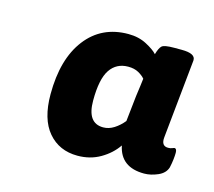

<svg xmlns="http://www.w3.org/2000/svg" viewBox="-54 -771 440 395"><g transform="rotate(15 166.5 -573.5)"><path d="M139 -439Q100 -439 76.5 -466.5Q53 -494 53 -547Q53 -622 86 -665Q119 -708 176 -708Q198 -708 215 -699Q232 -690 239 -682Q243 -696 248 -700.5Q253 -705 274 -705H290Q320 -705 319 -690L302 -522Q300 -503 315 -503Q320 -503 323.5 -504.5Q327 -506 328 -506Q333 -506 333 -497Q333 -491 332 -482.5Q331 -474 329 -465Q325 -452 310 -445.5Q295 -439 281 -439Q231 -439 222 -483Q209 -464 187.5 -451.5Q166 -439 139 -439ZM175 -509Q187 -509 198 -516Q209 -523 218 -534L224 -589Q226 -603 227 -611Q228 -619 229 -627Q224 -633 215 -638Q206 -643 193 -643Q168 -643 154.5 -623Q141 -603 141 -557Q141 -509 175 -509Z"/></g></svg>

Font: Asap ExtraBold
Style: Italic
Weight: 800
Italic angle: -6°
Designer: Pablo Cosgaya
Foundry: Omnibus-Type
Version: Version 3.001; ttfautohint (v1.8.4.7-5d5b)